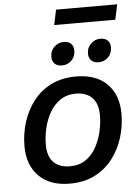

<svg xmlns="http://www.w3.org/2000/svg" viewBox="-61 -968 737 1023"><g transform="rotate(-5 307.5 -456.0)"><path d="M47 -211Q47 -276 66 -337.5Q85 -399 123 -449Q161 -499 218.5 -528Q276 -557 352 -557Q459 -557 518 -498.5Q577 -440 577 -338Q577 -273 558 -211.5Q539 -150 501 -100Q463 -50 405.5 -20.5Q348 9 271 9Q165 9 106 -50Q47 -109 47 -211ZM161 -209Q161 -145 192.5 -114Q224 -83 279 -83Q329 -83 363.5 -106.5Q398 -130 419.5 -168.5Q441 -207 451.5 -252Q462 -297 462 -340Q462 -403 430.5 -434.5Q399 -466 344 -466Q296 -466 261 -442.5Q226 -419 204 -380.5Q182 -342 171.5 -297Q161 -252 161 -209ZM481 -622Q454 -622 440.5 -636Q427 -650 427 -672Q427 -705 449 -725.5Q471 -746 498 -746Q526 -746 539 -732Q552 -718 552 -696Q552 -663 531 -642.5Q510 -622 481 -622ZM285 -622Q258 -622 244.5 -636Q231 -650 231 -672Q231 -705 253 -725.5Q275 -746 302 -746Q330 -746 343 -732Q356 -718 356 -696Q356 -663 335 -642.5Q314 -622 285 -622ZM278 -921H605L588 -840H261Z"/></g></svg>

Font: Kufam Medium
Style: Italic
Weight: 500
Italic angle: -11°
Designer: Artur Schmal
Foundry: Original Type
Version: Version 1.301; ttfautohint (v1.8.3)